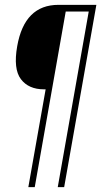

<svg xmlns="http://www.w3.org/2000/svg" viewBox="-20 -695 418 793"><path d="M97 78 168.5 -326H162Q98 -326 66.2 -368.2Q34.5 -410.5 51 -504Q81 -675 221.5 -675H378L245 78H218.5L346.5 -647.5H251.5L123.5 78Z"/></svg>

Font: Anybody ExtraLight
Style: Italic
Weight: 200
Italic angle: -10°
Designer: Tyler Finck
Foundry: Etcetera Type Company
Version: Version 1.010; ttfautohint (v1.8.3) -l 8 -r 50 -G 200 -x 14 